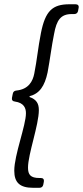

<svg xmlns="http://www.w3.org/2000/svg" viewBox="-20 -728 389 900"><path d="M46.9 72.3C46.9 127.9 73.2 152.3 134.8 152.3H165C173.8 152.3 180.7 147.5 182.6 138.7L185.5 124C187.5 113.3 182.6 106.4 171.9 106.4H165C123 106.4 111.3 90.8 111.3 57.6C111.3 -4.9 162.1 -142.6 162.1 -211.9C162.1 -242.2 151.4 -261.7 118.2 -273.4L119.1 -277.3C165 -289.1 189.5 -324.2 203.1 -388.7C214.8 -451.2 221.7 -511.7 233.4 -568.4C245.1 -633.8 264.6 -662.1 316.4 -662.1H328.1C336.9 -662.1 343.8 -667 345.7 -675.8L348.6 -691.4C350.6 -702.1 344.7 -708 334 -708H305.7C225.6 -708 192.4 -676.8 171.9 -573.2C158.2 -504.9 153.3 -445.3 140.6 -382.8C133.8 -347.7 114.3 -309.6 57.6 -303.7C47.9 -302.7 42 -298.8 40 -289.1L36.1 -269.5C34.2 -259.8 39.1 -252.9 49.8 -252C91.8 -246.1 101.6 -221.7 101.6 -197.3C101.6 -139.6 46.9 -2 46.9 72.3Z"/></svg>

Font: Ed Sans Neue
Style: Italic
Weight: 400
Italic angle: -11°
Designer: Stephen Hutchings
Version: Version 1.004;PS 001.004;hotconv 1.0.88;makeotf.lib2.5.64775